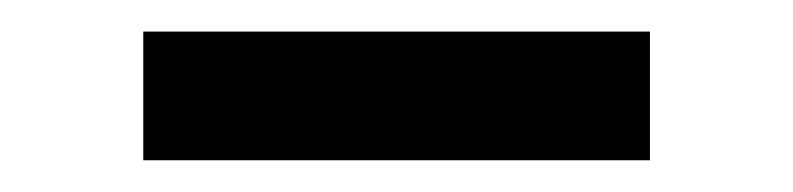

<svg xmlns="http://www.w3.org/2000/svg" viewBox="-20 -371 500 121"><path d="M389.6 -351.1V-270H70.3V-351.1Z"/></svg>

Font: Inter
Style: Regular
Weight: 400
Designer: Rasmus Andersson
Foundry: rsms
Version: Version 4.001;git-9221beed3